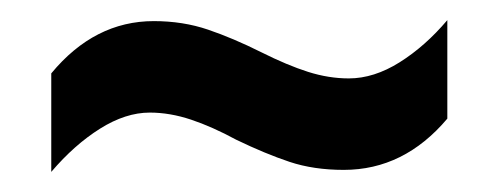

<svg xmlns="http://www.w3.org/2000/svg" viewBox="-20 -448 494 191"><path d="M215 -309Q191 -322 170 -329Q149 -336 129 -336Q105 -336 79.5 -320Q54 -304 31 -277V-375Q74 -427 133 -427Q162 -427 187 -418.5Q212 -410 240 -396Q266 -383 286.5 -376.5Q307 -370 327 -370Q352 -370 377.5 -386Q403 -402 425 -428V-330Q382 -279 322 -279Q292 -279 268 -287Q244 -295 215 -309Z"/></svg>

Font: Noto Sans Sinhala ExtraCondensed SemiBold
Style: Regular
Weight: 600
Width: 2
Designer: Jelle Bosma - Monotype Design Team
Foundry: Monotype Imaging Inc.
Version: Version 2.006; ttfautohint (v1.8.4.7-5d5b)